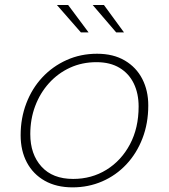

<svg xmlns="http://www.w3.org/2000/svg" viewBox="-20 -758 692 786"><path d="M277 9Q211 9 163.2 -18Q115.5 -45 90 -93Q64.5 -141 64.5 -204.5Q64.5 -274.5 87.8 -335.2Q111 -396 153.2 -441.2Q195.5 -486.5 252.8 -512.2Q310 -538 377.5 -538Q444 -538 491 -510.2Q538 -482.5 562.5 -434.8Q587 -387 587 -326.5Q587 -253 563.2 -191.5Q539.5 -130 497.2 -85Q455 -40 398.5 -15.5Q342 9 277 9ZM279.5 -25.5Q355 -25.5 415.8 -63Q476.5 -100.5 512 -167.2Q547.5 -234 547.5 -322Q547.5 -375 527.8 -416Q508 -457 469.5 -480.2Q431 -503.5 375 -503.5Q316 -503.5 266.5 -480.8Q217 -458 180.5 -417.5Q144 -377 124 -323.8Q104 -270.5 104 -209Q104 -126.5 149.8 -76Q195.5 -25.5 279.5 -25.5ZM487.5 -625.5H455.5L359.5 -737.5H405.5ZM342.5 -625.5H311L213 -737.5H259Z"/></svg>

Font: Epilogue ExtraLight
Style: Italic
Weight: 250
Italic angle: -12°
Designer: Tyler Finck
Foundry: Etcetera Type Co
Version: Version 2.112